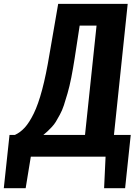

<svg xmlns="http://www.w3.org/2000/svg" viewBox="-47 -830 743 1017"><path d="M-26.9 167 3.4 -115.2H31.7Q60.5 -128.4 84.2 -154.3Q107.9 -180.2 131.6 -228.3Q155.3 -276.4 176.3 -355.2Q197.3 -434.1 215.3 -543.9L261.2 -809.6H629.4L556.6 -115.2H645.5L615.7 167H504.4L512.2 0H116.2L88.9 167ZM182.6 -115.2H403.3L464.4 -694.3H375L348.6 -522Q339.8 -465.8 330.6 -418.9Q321.3 -372.1 310.8 -335.9Q300.3 -299.8 291.3 -272.2Q282.2 -244.6 269.8 -222.2Q257.3 -199.7 249 -185.5Q240.7 -171.4 226.6 -156.5Q212.4 -141.6 205.1 -134.8Q197.8 -127.9 182.6 -115.2Z"/></svg>

Font: Oswald
Style: Demi-Bold
Weight: 600
Designer: Vernon Adams
Foundry: Vernon Adams
Version: 3.0; ttfautohint (v0.94.23-7a4d-dirty) -l 8 -r 50 -G 200 -x 